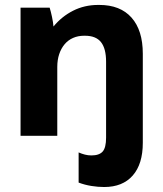

<svg xmlns="http://www.w3.org/2000/svg" viewBox="-20 -551 662 779"><path d="M402.6 207.8Q477.6 207.8 518.5 161.2Q559.4 114.6 559.4 28.4V-333Q559.4 -428 513.7 -479.5Q468 -531 382.6 -531H378.6Q322.8 -531 276.5 -507.5Q230.2 -484 197 -443.4Q195.6 -460.4 191 -482.3Q186.4 -504.2 181.4 -520H63.4V0H212.4V-279.2Q212.4 -308.2 220.2 -331.4Q228 -354.6 242.1 -371.4Q256.2 -388.2 276.4 -397.1Q296.6 -406 321.2 -406H325Q369.2 -406 389.8 -380Q410.4 -354 410.4 -300.8V7.4Q410.4 48.2 396.5 63.9Q382.6 79.6 350.8 79.6Q337.4 79.6 324.5 76.3Q311.6 73 299 67.4V189.8Q324 199.2 350.8 203.5Q377.6 207.8 402.6 207.8Z"/></svg>

Font: Fixel Variable
Style: Regular
Weight: 100
Width: 3
Designer: AlfaBravo + MacPaw
Foundry: Kyrylo Tkachov, Marchela Mozhyna, Serhii Makarenko, Maria Weinstein, Zakhar Kryvoshyya
Version: Version 1.211